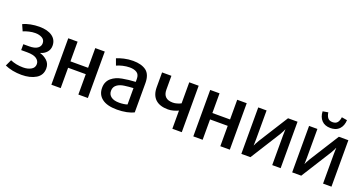

<svg xmlns="http://www.w3.org/2000/svg" viewBox="-39 -1417 3959 2094"><g transform="rotate(20 1941.0 -369.5)"><path d="M452.1 -147.5Q452.1 -202.1 415 -236.3Q378.9 -269.5 332 -282.2Q332 -282.2 332 -284.2Q376 -295.9 404.3 -328.1Q431.6 -359.4 431.6 -403.3Q431.6 -471.7 377.9 -510.7Q323.2 -549.8 226.6 -549.8Q176.8 -549.8 126 -540Q76.2 -530.3 39.1 -511.7Q49.8 -487.3 71.3 -439.5Q98.6 -452.1 136.7 -460.9Q173.8 -469.7 209 -469.7Q255.9 -469.7 289.1 -450.2Q321.3 -430.7 321.3 -391.6Q321.3 -355.5 289.1 -333Q257.8 -310.5 192.4 -310.5Q169.9 -310.5 126 -310.5Q126 -293.9 126 -242.2Q143.6 -242.2 195.3 -242.2Q269.5 -242.2 304.7 -217.8Q338.9 -193.4 338.9 -156.2Q338.9 -114.3 300.8 -92.8Q262.7 -71.3 209 -71.3Q168.9 -71.3 128.9 -79.1Q88.9 -87.9 60.5 -100.6Q49.8 -76.2 26.4 -27.3Q64.5 -9.8 116.2 1Q168 10.7 219.7 10.7Q320.3 10.7 386.7 -29.3Q452.1 -69.3 452.1 -147.5Z M988.3 0Q988.3 -134.8 988.3 -539.1Q960.9 -539.1 877.9 -539.1Q877.9 -482.4 877.9 -310.5Q827.1 -310.5 672.9 -310.5Q672.9 -368.2 672.9 -539.1Q645.5 -539.1 564.5 -539.1Q564.5 -404.3 564.5 0Q591.8 0 672.9 0Q672.9 -58.6 672.9 -236.3Q724.6 -236.3 877.9 -236.3Q877.9 -176.8 877.9 0Q905.3 0 988.3 0Z M1522.5 -27.3Q1522.5 -112.3 1522.5 -367.2Q1522.5 -466.8 1467.8 -508.8Q1412.1 -549.8 1315.4 -549.8Q1261.7 -549.8 1210.9 -538.1Q1160.2 -526.4 1127.9 -511.7Q1136.7 -487.3 1155.3 -436.5Q1182.6 -450.2 1224.6 -460Q1266.6 -469.7 1304.7 -469.7Q1356.4 -469.7 1387.7 -449.2Q1418.9 -428.7 1418.9 -377.9Q1418.9 -366.2 1418.9 -343.8Q1338.9 -339.8 1265.6 -326.2Q1192.4 -312.5 1147.5 -274.4Q1123 -254.9 1109.4 -225.6Q1095.7 -197.3 1095.7 -158.2Q1095.7 -78.1 1154.3 -34.2Q1212.9 10.7 1329.1 10.7Q1385.7 10.7 1439.5 0Q1493.2 -11.7 1522.5 -27.3ZM1418.9 -82Q1406.2 -76.2 1378.9 -72.3Q1351.6 -68.4 1326.2 -68.4Q1263.7 -68.4 1231.4 -92.8Q1198.2 -117.2 1198.2 -160.2Q1198.2 -185.5 1208 -203.1Q1217.8 -220.7 1234.4 -232.4Q1265.6 -254.9 1315.4 -261.7Q1365.2 -268.6 1418.9 -271.5Q1418.9 -208 1418.9 -82Z M2078.1 0Q2078.1 -134.8 2078.1 -539.1Q2050.8 -539.1 1968.8 -539.1Q1968.8 -477.5 1968.8 -294.9Q1949.2 -284.2 1924.8 -277.3Q1899.4 -269.5 1875 -269.5Q1817.4 -269.5 1790 -296.9Q1761.7 -324.2 1761.7 -377.9Q1761.7 -431.6 1761.7 -539.1Q1734.4 -539.1 1653.3 -539.1Q1653.3 -496.1 1653.3 -368.2Q1653.3 -277.3 1703.1 -229.5Q1753.9 -181.6 1849.6 -181.6Q1881.8 -181.6 1913.1 -190.4Q1944.3 -199.2 1968.8 -210.9Q1968.8 -140.6 1968.8 0Q1996.1 0 2078.1 0Z M2635.7 0Q2635.7 -134.8 2635.7 -539.1Q2608.4 -539.1 2525.4 -539.1Q2525.4 -482.4 2525.4 -310.5Q2474.6 -310.5 2320.3 -310.5Q2320.3 -368.2 2320.3 -539.1Q2293 -539.1 2211.9 -539.1Q2211.9 -404.3 2211.9 0Q2239.3 0 2320.3 0Q2320.3 -58.6 2320.3 -236.3Q2372.1 -236.3 2525.4 -236.3Q2525.4 -176.8 2525.4 0Q2552.7 0 2635.7 0Z M3225.6 0Q3225.6 -134.8 3225.6 -539.1Q3197.3 -539.1 3115.2 -539.1Q3061.5 -453.1 2899.4 -197.3Q2885.7 -175.8 2876 -155.3Q2866.2 -133.8 2866.2 -133.8Q2865.2 -133.8 2864.3 -133.8Q2864.3 -133.8 2865.2 -157.2Q2866.2 -181.6 2866.2 -206.1Q2866.2 -317.4 2866.2 -539.1Q2841.8 -539.1 2769.5 -539.1Q2769.5 -404.3 2769.5 0Q2795.9 0 2875 0Q2930.7 -87.9 3095.7 -350.6Q3109.4 -373 3119.1 -393.6Q3127.9 -414.1 3127.9 -414.1Q3128.9 -414.1 3129.9 -414.1Q3129.9 -414.1 3128.9 -390.6Q3127.9 -368.2 3127.9 -342.8Q3127.9 -228.5 3127.9 0Q3152.3 0 3225.6 0Z M3815.4 0Q3815.4 -134.8 3815.4 -539.1Q3787.1 -539.1 3705.1 -539.1Q3651.4 -453.1 3489.3 -197.3Q3475.6 -175.8 3465.8 -155.3Q3456.1 -133.8 3456.1 -133.8Q3455.1 -133.8 3454.1 -133.8Q3454.1 -133.8 3455.1 -157.2Q3456.1 -181.6 3456.1 -206.1Q3456.1 -317.4 3456.1 -539.1Q3431.6 -539.1 3359.4 -539.1Q3359.4 -404.3 3359.4 0Q3385.7 0 3464.8 0Q3520.5 -87.9 3685.5 -350.6Q3699.2 -373 3709 -393.6Q3717.8 -414.1 3717.8 -414.1Q3718.8 -414.1 3719.7 -414.1Q3719.7 -414.1 3718.8 -390.6Q3717.8 -368.2 3717.8 -342.8Q3717.8 -228.5 3717.8 0Q3742.2 0 3815.4 0ZM3726.6 -739.3Q3710.9 -742.2 3663.1 -750Q3658.2 -709 3639.6 -686.5Q3621.1 -665 3585 -665Q3548.8 -665 3530.3 -686.5Q3511.7 -709 3505.9 -750Q3485.4 -746.1 3443.4 -739.3Q3446.3 -673.8 3482.4 -635.7Q3518.6 -596.7 3585 -596.7Q3611.3 -596.7 3633.8 -603.5Q3634.8 -603.5 3634.8 -603.5Q3666 -613.3 3687.5 -635.7Q3723.6 -673.8 3726.6 -739.3Z"/></g></svg>

Font: DaxlinePro-Medium
Style: Medium
Weight: 400
Designer: Hans Reichel
Version: Version 7.502; 2006